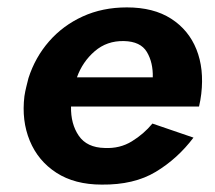

<svg xmlns="http://www.w3.org/2000/svg" viewBox="-20 -490 580 519"><path d="M503 -118Q460 -61 401 -25.5Q342 10 255 9Q182 9 132.5 -23Q83 -55 60.5 -109.5Q38 -164 46 -230Q48 -243 51 -255Q54 -267 57 -279Q75 -335 112.5 -378Q150 -421 203.5 -445.5Q257 -470 323 -470Q395 -470 442.5 -439.5Q490 -409 511 -356.5Q532 -304 524 -236Q522 -219 518 -202H172Q171 -155 193 -123Q215 -91 263 -90Q304 -88 336.5 -108Q369 -128 392 -156ZM315 -379Q269 -380 236 -351.5Q203 -323 188 -281H393Q394 -321 377 -349.5Q360 -378 315 -379Z"/></svg>

Font: Von Semi
Style: Italic
Weight: 600
Version: Version 4.000; ttfautohint (v1.8.4.7-5d5b)